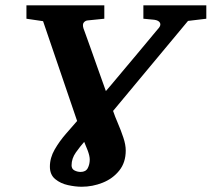

<svg xmlns="http://www.w3.org/2000/svg" viewBox="-20 -691 801 727"><path d="M761.2 -620.1 691.9 -611.8 408.2 -271Q415 -250.5 426.5 -223.9Q438 -197.3 447 -170.2Q456.1 -143.1 456.1 -121.1Q456.1 -75.7 431.6 -45.2Q407.2 -14.6 368.9 0.7Q330.6 16.1 289.1 16.1Q265.6 16.1 237.5 10Q209.5 3.9 189.2 -12.7Q168.9 -29.3 168.9 -60.1Q168.9 -93.3 187 -124.8Q205.1 -156.2 229.2 -183.8Q253.4 -211.4 272 -232.9L143.1 -610.8L80.1 -620.1V-670.9H375V-620.1L313 -613.8Q303.7 -613.3 297.6 -606.2Q291.5 -599.1 295.9 -584Q295.9 -584 304 -561.8Q312 -539.6 324 -506.1Q335.9 -472.7 348.1 -438Q360.4 -403.3 369.6 -377.7Q378.9 -352.1 380.9 -346.2Q386.2 -352.1 402.8 -371.8Q419.4 -391.6 442.1 -418.7Q464.8 -445.8 489.3 -474.9Q513.7 -503.9 534.7 -529.3Q555.7 -554.7 568.8 -570.3Q582 -585.9 582 -585.9Q590.3 -596.7 585.4 -605.2Q580.6 -613.8 564 -616.2L522.9 -620.1V-670.9H761.2ZM319.8 -86.9Q319.8 -100.6 311.8 -121.8Q303.7 -143.1 298.8 -153.8Q283.7 -136.7 267.3 -113.8Q251 -90.8 251 -64.9Q251 -51.3 262 -45.7Q272.9 -40 285.2 -40Q304.7 -40 312.3 -54.4Q319.8 -68.8 319.8 -86.9Z"/></svg>

Font: Charis
Style: Bold Italic
Weight: 700
Italic angle: -11°
Designer: Walt Agee, Miriam Martin, Annie Olsen, Victor Gaultney, Lorna Priest, Alan Ward, Bob Hallissy, Martin Hosken, Sharon Cor
Foundry: SIL Global
Version: Version 7.000